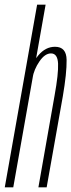

<svg xmlns="http://www.w3.org/2000/svg" viewBox="-50 -805 306 825"><path d="M-29.5 0H7L146 -785H109.5ZM115 0H150.5L220 -391.5Q237 -491 236.2 -547.5Q235.5 -604 186.5 -604Q145.5 -604 114.8 -567.2Q84 -530.5 76 -486L89.5 -469Q96 -507 119.5 -541.2Q143 -575.5 169 -575.5Q197.5 -575.5 199.5 -531.8Q201.5 -488 184.5 -394.5Z"/></svg>

Font: Anybody ExtraCondensed ExtraLight
Style: Italic
Weight: 250
Width: 2
Italic angle: -10°
Version: Version 1.113;gftools[0.9.25]